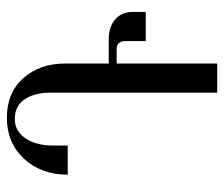

<svg xmlns="http://www.w3.org/2000/svg" viewBox="-67 -610 661 567"><g transform="rotate(-90 263.5 -326.5)"><path d="M511.7 -226.6H425.8V-285.2Q425.8 -312.5 402.3 -312.5H359.4V-15.6H273.4V-507.8Q273.4 -554.7 253.9 -584Q234.4 -613.3 195.3 -613.3Q160.2 -613.3 138.7 -582Q117.2 -550.8 117.2 -500V-457H31.2Q31.2 -535.2 78.1 -585.9Q125 -636.7 199.2 -636.7Q273.4 -636.7 316.4 -587.9Q359.4 -539.1 359.4 -464.8V-335.9H429.7Q468.8 -335.9 490.2 -316.4Q511.7 -296.9 511.7 -265.6Z"/></g></svg>

Font: 和音 by 宁静之雨，公众号njzyshare
Style: Regular
Weight: 400
Designer: Steve Matteson
Foundry: Ascender Corporation
Version: Version 6.00;June 8, 2018;FontCreator 11.0.0.2388 32-bit